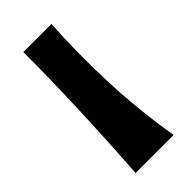

<svg xmlns="http://www.w3.org/2000/svg" viewBox="-185 -604 652 652"><g transform="rotate(-45 141.0 -278.0)"><path d="M51 2Q72 -306 72 -558H207Q199 -433 204 -289.5Q209 -146 234 2Z"/></g></svg>

Font: OpenDyslexic
Style: Bold
Weight: 800
Designer: Abbie Gonzalez
Version: Version 0.920;hotconv 1.0.109;makeotfexe 2.5.65596